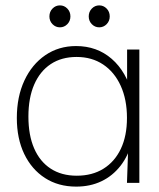

<svg xmlns="http://www.w3.org/2000/svg" viewBox="-20 -679 592 713"><path d="M263 14Q196.5 14 147 -18Q97.5 -50 70 -107.2Q42.5 -164.5 42.5 -241Q42.5 -319.5 70.5 -379.8Q98.5 -440 148.2 -474Q198 -508 262.5 -508Q340 -508 394.8 -460.5Q449.5 -413 472 -326.5L452 -313.5V-495H497.5V0H451.5L457.5 -171L471 -155Q457 -101 427.5 -63.2Q398 -25.5 356.5 -5.8Q315 14 263 14ZM265 -26.5Q322.5 -26.5 364.2 -52.5Q406 -78.5 428.8 -126.5Q451.5 -174.5 451.5 -241Q451.5 -309.5 428.2 -360.5Q405 -411.5 363 -439.5Q321 -467.5 264.5 -467.5Q208.5 -467.5 168.5 -441Q128.5 -414.5 107 -365Q85.5 -315.5 85.5 -246Q85.5 -177 106.8 -128Q128 -79 168.2 -52.8Q208.5 -26.5 265 -26.5ZM348.5 -577.5Q332.5 -577.5 321 -589.2Q309.5 -601 309.5 -618Q309.5 -635.5 321 -647.2Q332.5 -659 348.5 -659Q364.5 -659 376 -647.2Q387.5 -635.5 387.5 -618Q387.5 -601 376 -589.2Q364.5 -577.5 348.5 -577.5ZM202.5 -577.5Q186.5 -577.5 175 -589.2Q163.5 -601 163.5 -618Q163.5 -635.5 175 -647.2Q186.5 -659 202.5 -659Q218.5 -659 230 -647.2Q241.5 -635.5 241.5 -618Q241.5 -601 230 -589.2Q218.5 -577.5 202.5 -577.5Z"/></svg>

Font: Russolo 10pt ExtraLight
Style: Regular
Weight: 200
Designer: Micah Stupak-Hahn
Version: Version 1.000